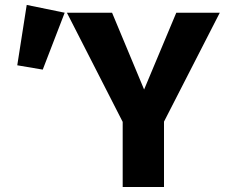

<svg xmlns="http://www.w3.org/2000/svg" viewBox="-20 -744 895 764"><path d="M48.7 -484.2 86.3 -724.4 237.4 -693.4 150.1 -467ZM681.5 -693.4H854.6L632.6 -260V0H468.2V-259L246.2 -693.4H425.9L553.4 -387.8Z"/></svg>

Font: Fira Sans Variable
Style: Regular
Weight: 400
Designer: Carrois Corporate & Edenspiekermann AG
Foundry: Carrois Corporate GbR & Edenspiekermann AG
Version: Version 4.202